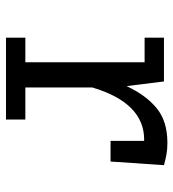

<svg xmlns="http://www.w3.org/2000/svg" viewBox="11 -589 578 640"><g transform="rotate(90 300.0 -269.0)"><path d="M105.5 0V-64.5H187.5V-462H105.5V-526.5H251.5L267 -402Q297.5 -467 341 -502.5Q384.5 -538 456 -538Q478 -538 495.2 -534.8Q512.5 -531.5 530.5 -526.5L506 -451.5Q489.5 -456 476 -458.2Q462.5 -460.5 445 -460.5Q384.5 -460.5 341 -417.5Q297.5 -374.5 271.5 -287.5V-64.5H378.5V0ZM449.5 -348.5V-463L458 -526.5H530.5L518.5 -348.5Z"/></g></svg>

Font: Fast_Mono
Style: Regular
Weight: 400
Monospace: yes
Designer: Carrois Corporate, Edenspiekermann AG, Nikita Prokopov
Foundry: Carrois Corporate, Edenspiekermann AG, Nikita Prokopov
Version: Version 5.002